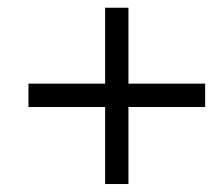

<svg xmlns="http://www.w3.org/2000/svg" viewBox="-20 -599 571 494"><path d="M250.5 -125.5V-323.7H53.2V-383.8H250.5V-579.1H310.5V-383.8H507.8V-323.7H310.5V-125.5Z"/></svg>

Font: Arian Grqi
Style: Regular
Weight: 400
Designer: Ruben Hakobyan (Tarumian)
Foundry: Ruben Hakobyan (Tarumian)
Version: Version 1.003